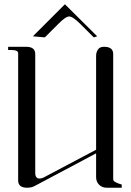

<svg xmlns="http://www.w3.org/2000/svg" viewBox="-20 -879 612 899"><path d="M134 -709 284 -859 435 -709 419 -704 358 -765Q321 -802 304 -802Q287 -802 251 -765L190 -704ZM65 -630Q65 -645 31 -645H18V-660H102Q145 -660 145 -626V-70Q145 -43 165 -43Q177 -43 192 -52L430 -178V-618Q430 -634 438.5 -647Q447 -660 467 -660Q510 -660 510 -626V-40Q510 -36 512.5 -32.5Q515 -29 521 -26Q527 -23 530.5 -21.5Q534 -20 541.5 -17.5Q549 -15 550 -15V0H480Q458 0 444 -14Q430 -28 430 -50V-161L144 -9Q129 0 107 0Q65 0 65 -34Z"/></svg>

Font: kawoszeh
Style: Medium
Weight: 500
Version: Version 000.030